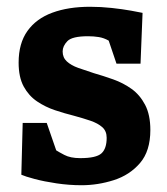

<svg xmlns="http://www.w3.org/2000/svg" viewBox="-20 -531 494 567"><path d="M221 16Q184 16 147 10.5Q110 5 82 -2.5Q54 -10 43 -15L47 -168H118L146 -87Q152 -83 170 -73.5Q188 -64 217 -64Q264 -64 279.5 -78Q295 -92 295 -124Q295 -144 282 -155.5Q269 -167 247 -174.5Q225 -182 199 -189Q171 -196 142.5 -205.5Q114 -215 89.5 -231.5Q65 -248 50 -275.5Q35 -303 35 -346Q35 -403 61 -439.5Q87 -476 134.5 -493.5Q182 -511 246 -511Q278 -511 310 -507.5Q342 -504 367 -499.5Q392 -495 401 -493L395 -343H324L301 -411Q287 -419 272 -421.5Q257 -424 240 -424Q193 -424 179 -409.5Q165 -395 165 -379Q165 -361 177.5 -349.5Q190 -338 211 -330.5Q232 -323 257 -315Q285 -307 314.5 -296.5Q344 -286 368.5 -268.5Q393 -251 408.5 -221.5Q424 -192 424 -147Q424 -85 393.5 -49.5Q363 -14 316 1Q269 16 221 16Z"/></svg>

Font: Faustina ExtraBold
Style: Regular
Weight: 800
Designer: Alfonso Garcia
Foundry: http://www.omnibus-type.com
Version: Version 1.200